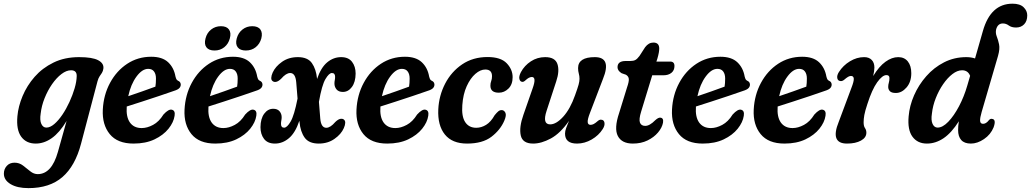

<svg xmlns="http://www.w3.org/2000/svg" viewBox="-76 -750 5450 1015"><path d="M352.5 9.5Q321.5 127.5 254 186Q186.5 244.5 74.5 244.5Q15 244.5 -20.2 223.2Q-55.5 202 -55.5 168Q-55.5 144 -40.2 127Q-25 110 1 110Q26 110 45.8 125.2Q65.5 140.5 84 155.5Q102.5 170.5 123.5 170.5Q197 170.5 230 53.5L276 -110.5Q238.5 -48.5 197.8 -19.8Q157 9 113 9Q62.5 9 36 -27.5Q9.5 -64 16 -135.5Q20.5 -187.5 43.5 -242.5Q66.5 -297.5 107.2 -344Q148 -390.5 206.8 -419.2Q265.5 -448 342 -448Q412.5 -448 443.2 -431.5Q474 -415 470.5 -387.5Q468.5 -373.5 462.8 -364.8Q457 -356 450.5 -346.5Q444 -337 439.5 -320.5ZM139 -149.5Q133.5 -114.5 142.5 -95Q151.5 -75.5 169 -75.5Q189 -75.5 211 -94.2Q233 -113 253.8 -143.8Q274.5 -174.5 291.2 -211Q308 -247.5 318.5 -283.2Q329 -319 329.5 -347.5Q330.5 -378.5 299.5 -378.5Q275 -378.5 248.8 -358.5Q222.5 -338.5 199.2 -305Q176 -271.5 159.8 -231Q143.5 -190.5 139 -149.5Z M847 -138Q842 -103.5 814.8 -69.5Q787.5 -35.5 740.8 -13.2Q694 9 630 9Q545 9 504.2 -41Q463.5 -91 467.5 -170.5Q471.5 -248.5 505.8 -312Q540 -375.5 596.5 -412.8Q653 -450 723.5 -450Q782 -450 812.8 -421Q843.5 -392 851.5 -346Q854.5 -334.5 857.2 -330.2Q860 -326 865.5 -323Q878 -318 879.5 -305Q880.5 -294 872.8 -285Q865 -276 843.5 -269.5Q811 -258 766.2 -243Q721.5 -228 675.8 -213.2Q630 -198.5 594 -187V-186.5Q590 -131.5 611 -102.2Q632 -73 673 -73Q702 -73 733.2 -89.8Q764.5 -106.5 788 -144.5Q815.5 -174.5 832.5 -170Q851.5 -165.5 847 -138ZM707.5 -386Q675.5 -386 645.5 -345.2Q615.5 -304.5 602 -241.5Q636 -253 675.5 -266.8Q715 -280.5 745.5 -292Q748.5 -309.5 748.5 -335Q748.5 -358.5 738.2 -372.2Q728 -386 707.5 -386Z M1279 -138Q1274 -103.5 1246.8 -69.5Q1219.5 -35.5 1172.8 -13.2Q1126 9 1062 9Q977 9 936.2 -41Q895.5 -91 899.5 -170.5Q903.5 -248.5 937.8 -312Q972 -375.5 1028.5 -412.8Q1085 -450 1155.5 -450Q1214 -450 1244.8 -421Q1275.5 -392 1283.5 -346Q1286.5 -334.5 1289.2 -330.2Q1292 -326 1297.5 -323Q1310 -318 1311.5 -305Q1312.5 -294 1304.8 -285Q1297 -276 1275.5 -269.5Q1243 -258 1198.2 -243Q1153.5 -228 1107.8 -213.2Q1062 -198.5 1026 -187V-186.5Q1022 -131.5 1043 -102.2Q1064 -73 1105 -73Q1134 -73 1165.2 -89.8Q1196.5 -106.5 1220 -144.5Q1247.5 -174.5 1264.5 -170Q1283.5 -165.5 1279 -138ZM1139.5 -386Q1107.5 -386 1077.5 -345.2Q1047.5 -304.5 1034 -241.5Q1068 -253 1107.5 -266.8Q1147 -280.5 1177.5 -292Q1180.5 -309.5 1180.5 -335Q1180.5 -358.5 1170.2 -372.2Q1160 -386 1139.5 -386ZM1058 -483Q1028 -483 1015.2 -500Q1002.5 -517 1010.5 -547Q1018 -576.5 1040.2 -594Q1062.5 -611.5 1092 -611.5Q1122 -611.5 1134.5 -594Q1147 -576.5 1139 -547Q1131.5 -518 1109.8 -500.5Q1088 -483 1058 -483ZM1223.5 -483Q1193.5 -483 1180.5 -500Q1167.5 -517 1175.5 -547Q1183.5 -576.5 1205.8 -594Q1228 -611.5 1257.5 -611.5Q1288 -611.5 1300.5 -594Q1313 -576.5 1305.5 -547Q1297.5 -518 1275.8 -500.5Q1254 -483 1223.5 -483Z M1600 -334.5V-332Q1620.5 -393 1653.8 -420.5Q1687 -448 1727.5 -448Q1766 -448 1785 -423.2Q1804 -398.5 1804 -361Q1803.5 -316 1784.2 -290Q1765 -264 1736.5 -264Q1714.5 -264 1703.2 -277.2Q1692 -290.5 1692 -308.5Q1692 -318 1693.8 -326.2Q1695.5 -334.5 1695.5 -344Q1695.5 -364 1678.5 -364Q1663.5 -364 1644.5 -332Q1625.5 -300 1610 -211.5L1617 -124Q1621 -74.5 1649 -74.5Q1670.5 -74.5 1696.5 -105Q1710.5 -118.5 1721.5 -121.2Q1732.5 -124 1740.5 -119Q1749.5 -113 1749 -100.5Q1748.5 -88 1741.5 -72.5Q1727.5 -40.5 1692.2 -15.8Q1657 9 1609 9Q1557 9 1534.5 -22.5Q1512 -54 1507.5 -104.5L1506.5 -111.5Q1485.5 -48.5 1451.8 -19.8Q1418 9 1377.5 9Q1338.5 9 1319.8 -15.8Q1301 -40.5 1301 -78Q1301.5 -123 1320.8 -149Q1340 -175 1368.5 -175Q1390.5 -175 1401.8 -161.8Q1413 -148.5 1413 -130.5Q1413 -121 1411.2 -112.8Q1409.5 -104.5 1409.5 -95Q1409.5 -75 1426 -75Q1441.5 -75 1460.5 -107.5Q1479.5 -140 1497 -229L1490 -315Q1486 -364 1458 -364Q1436.5 -364 1410.5 -334Q1396.5 -320.5 1385.5 -317.8Q1374.5 -315 1367 -320Q1357.5 -325.5 1358 -338.2Q1358.5 -351 1365.5 -366.5Q1380 -398.5 1415 -423.2Q1450 -448 1498.5 -448Q1550.5 -448 1572.8 -416.5Q1595 -385 1600 -334.5Z M2188 -138Q2183 -103.5 2155.8 -69.5Q2128.5 -35.5 2081.8 -13.2Q2035 9 1971 9Q1886 9 1845.2 -41Q1804.5 -91 1808.5 -170.5Q1812.5 -248.5 1846.8 -312Q1881 -375.5 1937.5 -412.8Q1994 -450 2064.5 -450Q2123 -450 2153.8 -421Q2184.5 -392 2192.5 -346Q2195.5 -334.5 2198.2 -330.2Q2201 -326 2206.5 -323Q2219 -318 2220.5 -305Q2221.5 -294 2213.8 -285Q2206 -276 2184.5 -269.5Q2152 -258 2107.2 -243Q2062.5 -228 2016.8 -213.2Q1971 -198.5 1935 -187V-186.5Q1931 -131.5 1952 -102.2Q1973 -73 2014 -73Q2043 -73 2074.2 -89.8Q2105.5 -106.5 2129 -144.5Q2156.5 -174.5 2173.5 -170Q2192.5 -165.5 2188 -138ZM2048.5 -386Q2016.5 -386 1986.5 -345.2Q1956.5 -304.5 1943 -241.5Q1977 -253 2016.5 -266.8Q2056 -280.5 2086.5 -292Q2089.5 -309.5 2089.5 -335Q2089.5 -358.5 2079.2 -372.2Q2069 -386 2048.5 -386Z M2489.5 -382.5Q2463.5 -382.5 2437 -359.5Q2410.5 -336.5 2391.2 -294.2Q2372 -252 2368 -194Q2363.5 -134.5 2383.2 -104.5Q2403 -74.5 2441.5 -74.5Q2468.5 -74.5 2493.8 -90Q2519 -105.5 2539 -141Q2550 -154.5 2558 -161.2Q2566 -168 2576 -168Q2588.5 -168 2595.5 -154.5Q2602.5 -141 2590 -112Q2569 -63 2522 -27Q2475 9 2393 9Q2314.5 9 2275.8 -39Q2237 -87 2241 -172Q2244.5 -244.5 2277.2 -307.8Q2310 -371 2367.2 -409.8Q2424.5 -448.5 2501.5 -448.5Q2571 -448.5 2602.5 -415.8Q2634 -383 2634 -342Q2634 -303.5 2612 -281.8Q2590 -260 2561 -260Q2516.5 -260 2516.5 -297Q2516.5 -311 2520.8 -321.8Q2525 -332.5 2525 -347Q2525 -382.5 2489.5 -382.5Z M3103.5 -117Q3117 -116 3119.5 -101Q3122 -86 3110.5 -68Q3089 -34 3051.8 -12.5Q3014.5 9 2974.5 9Q2911 9 2911 -43.5Q2911 -57 2917 -73.2Q2923 -89.5 2932 -111Q2886 -45 2836 -18Q2786 9 2742.5 9Q2686.5 9 2677 -34Q2667.5 -77 2691 -143L2740.5 -285Q2761 -343 2735.5 -343Q2720.5 -343 2701.5 -325Q2691 -315.5 2684 -317.5Q2673.5 -318.5 2669.8 -332.2Q2666 -346 2678 -369Q2696.5 -403.5 2730.5 -425.8Q2764.5 -448 2806 -448Q2858.5 -448 2870.8 -411.5Q2883 -375 2864.5 -320L2813.5 -164Q2790 -92.5 2832.5 -92.5Q2864.5 -92.5 2901.5 -133.2Q2938.5 -174 2964 -246.5Q2978 -285 2982.8 -302.8Q2987.5 -320.5 2987.5 -333.5Q2987.5 -348 2983.8 -361Q2980 -374 2980 -390Q2980 -448 3068.5 -448Q3158.5 -448 3111.5 -332.5L3043 -153.5Q3029.5 -119 3030.8 -104.5Q3032 -90 3046 -90Q3053.5 -90 3062.2 -94.2Q3071 -98.5 3085 -111Q3095 -119 3103.5 -117Z M3233 -355 3210 -363Q3188.5 -376.5 3188.5 -394.5Q3188.5 -427.5 3231.5 -427.5H3255.5Q3272.5 -427.5 3282.5 -432.8Q3292.5 -438 3304.5 -454L3334.5 -500.5Q3353 -525 3378 -525Q3409 -525 3409 -493.5Q3409 -484.5 3406.8 -471.5Q3404.5 -458.5 3399 -439.5L3394 -424.5H3467Q3489.5 -424.5 3489.5 -401Q3489.5 -378 3473.5 -365Q3457.5 -352 3431 -352H3372L3313.5 -160.5Q3300.5 -118.5 3307.2 -101.5Q3314 -84.5 3335 -84.5Q3358.5 -84.5 3388 -114.5Q3404.5 -129.5 3415 -128Q3433 -126.5 3429 -101.5Q3424 -75 3402.5 -49.5Q3381 -24 3347 -7.5Q3313 9 3269.5 9Q3211 9 3190.2 -31Q3169.5 -71 3197 -152.5L3238.5 -287Q3249.5 -318.5 3248.2 -332.5Q3247 -346.5 3233 -355Z M3856 -138Q3851 -103.5 3823.8 -69.5Q3796.5 -35.5 3749.8 -13.2Q3703 9 3639 9Q3554 9 3513.2 -41Q3472.5 -91 3476.5 -170.5Q3480.5 -248.5 3514.8 -312Q3549 -375.5 3605.5 -412.8Q3662 -450 3732.5 -450Q3791 -450 3821.8 -421Q3852.5 -392 3860.5 -346Q3863.5 -334.5 3866.2 -330.2Q3869 -326 3874.5 -323Q3887 -318 3888.5 -305Q3889.5 -294 3881.8 -285Q3874 -276 3852.5 -269.5Q3820 -258 3775.2 -243Q3730.5 -228 3684.8 -213.2Q3639 -198.5 3603 -187V-186.5Q3599 -131.5 3620 -102.2Q3641 -73 3682 -73Q3711 -73 3742.2 -89.8Q3773.5 -106.5 3797 -144.5Q3824.5 -174.5 3841.5 -170Q3860.5 -165.5 3856 -138ZM3716.5 -386Q3684.5 -386 3654.5 -345.2Q3624.5 -304.5 3611 -241.5Q3645 -253 3684.5 -266.8Q3724 -280.5 3754.5 -292Q3757.5 -309.5 3757.5 -335Q3757.5 -358.5 3747.2 -372.2Q3737 -386 3716.5 -386Z M4288 -138Q4283 -103.5 4255.8 -69.5Q4228.5 -35.5 4181.8 -13.2Q4135 9 4071 9Q3986 9 3945.2 -41Q3904.5 -91 3908.5 -170.5Q3912.5 -248.5 3946.8 -312Q3981 -375.5 4037.5 -412.8Q4094 -450 4164.5 -450Q4223 -450 4253.8 -421Q4284.5 -392 4292.5 -346Q4295.5 -334.5 4298.2 -330.2Q4301 -326 4306.5 -323Q4319 -318 4320.5 -305Q4321.5 -294 4313.8 -285Q4306 -276 4284.5 -269.5Q4252 -258 4207.2 -243Q4162.5 -228 4116.8 -213.2Q4071 -198.5 4035 -187V-186.5Q4031 -131.5 4052 -102.2Q4073 -73 4114 -73Q4143 -73 4174.2 -89.8Q4205.5 -106.5 4229 -144.5Q4256.5 -174.5 4273.5 -170Q4292.5 -165.5 4288 -138ZM4148.5 -386Q4116.5 -386 4086.5 -345.2Q4056.5 -304.5 4043 -241.5Q4077 -253 4116.5 -266.8Q4156 -280.5 4186.5 -292Q4189.5 -309.5 4189.5 -335Q4189.5 -358.5 4179.2 -372.2Q4169 -386 4148.5 -386Z M4367 -321.5Q4353 -322.5 4350.2 -337Q4347.5 -351.5 4359 -369.5Q4381 -404 4417.2 -426Q4453.5 -448 4492 -448Q4518 -448 4532.2 -433.2Q4546.5 -418.5 4546.5 -393Q4546.5 -375.5 4540 -348Q4571 -399 4605 -423.5Q4639 -448 4672.5 -448Q4705 -448 4723.2 -425.2Q4741.5 -402.5 4741.5 -363Q4741.5 -316.5 4716.2 -287.5Q4691 -258.5 4660 -258.5Q4637.5 -258.5 4628.5 -267.8Q4619.5 -277 4619.5 -290.5Q4619.5 -302.5 4622.8 -313Q4626 -323.5 4626 -337.5Q4626 -353 4610 -353Q4588.5 -353 4561.2 -315Q4534 -277 4509.5 -200.5Q4497 -163 4493.2 -141.8Q4489.5 -120.5 4489.5 -103.5Q4489.5 -83 4496.8 -72.8Q4504 -62.5 4504 -48.5Q4504 -22.5 4475.5 -6.8Q4447 9 4401.5 9Q4311 9 4358 -106L4425 -285.5Q4438.5 -320 4437.5 -334.2Q4436.5 -348.5 4422.5 -348.5Q4415.5 -348.5 4407.2 -343.8Q4399 -339 4385 -327Q4375 -320 4367 -321.5Z M5176.5 -76.5Q5161 -38.5 5126 -14.8Q5091 9 5056.5 9Q5022 9 5005.5 -9.8Q4989 -28.5 4989 -62Q4989 -72.5 4989.8 -83.8Q4990.5 -95 4993 -109Q4954 -47.5 4912 -19.2Q4870 9 4824 9Q4774.5 9 4747.8 -27.2Q4721 -63.5 4727.5 -135Q4732 -190.5 4756.2 -246Q4780.5 -301.5 4820.8 -347.2Q4861 -393 4914.8 -420.5Q4968.5 -448 5032.5 -448Q5057.5 -448 5078.5 -441L5120 -586Q5161 -730.5 5276.5 -730.5Q5316 -730.5 5335.2 -711.8Q5354.5 -693 5354.5 -669Q5354.5 -638.5 5338 -621.5Q5321.5 -604.5 5295.5 -604.5Q5271.5 -604.5 5257 -615.2Q5242.5 -626 5225.5 -626Q5198.5 -626 5190 -594.5Q5186 -575.5 5193.2 -557.5Q5200.5 -539.5 5205.5 -515.5Q5210.5 -491.5 5200 -454.5L5113.5 -158Q5104.5 -127.5 5105.2 -111.5Q5106 -95.5 5121 -95.5Q5128.5 -95.5 5136 -99.8Q5143.5 -104 5153 -116Q5160.5 -123.5 5168 -121.5Q5192 -119.5 5176.5 -76.5ZM4850.5 -149.5Q4845 -114.5 4854 -95Q4863 -75.5 4880.5 -75.5Q4907.5 -75.5 4937.2 -106.5Q4967 -137.5 4993.8 -188.2Q5020.5 -239 5037.5 -297.5L5052.5 -349Q5041 -378.5 5010 -378.5Q4985 -378.5 4959 -358.5Q4933 -338.5 4910 -305.2Q4887 -272 4871 -231.5Q4855 -191 4850.5 -149.5Z"/></svg>

Font: Fraunces 144pt SuperSoft SemiBold
Style: Italic
Weight: 600
Italic angle: -16°
Version: Version 1.000;[b76b70a41]